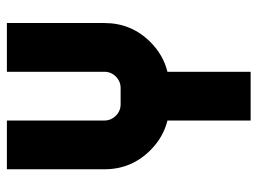

<svg xmlns="http://www.w3.org/2000/svg" viewBox="-118 -558 772 577"><g transform="rotate(-90 268.5 -269.0)"><path d="M341.8 -341.8V-634.8H488.3V-341.8Q488.3 -260.7 431.2 -203.6Q392.1 -164.6 341.8 -152.3V97.7H195.3V-152.3Q145 -164.6 106 -203.6Q48.8 -260.7 48.8 -341.8V-634.8H195.3V-341.8Q195.3 -321.8 209.7 -307.4Q224.1 -293 244.1 -293H293Q313 -293 327.4 -307.4Q341.8 -321.8 341.8 -341.8Z"/></g></svg>

Font: Audex
Style: Regular
Weight: 400
Designer: GGBotNet
Foundry: GGBotNet
Version: 1.00